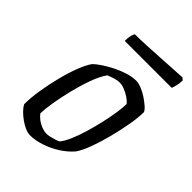

<svg xmlns="http://www.w3.org/2000/svg" viewBox="-192 -749 844 844"><g transform="rotate(45 229.5 -327.0)"><path d="M146 0Q133 0 116.5 -7Q100 -14 83 -26Q66 -38 52.5 -51.5Q39 -65 32 -79Q32 -120 40 -169Q48 -218 60.5 -267Q73 -316 88.5 -355.5Q104 -395 119 -415Q130 -426 151.5 -440.5Q173 -455 199.5 -468.5Q226 -482 254.5 -491Q283 -500 308 -500Q322 -500 341 -492.5Q360 -485 379 -472.5Q398 -460 412 -447.5Q426 -435 429 -426Q429 -393 421 -347Q413 -301 400.5 -252Q388 -203 372.5 -160.5Q357 -118 340 -93Q316 -65 283.5 -44.5Q251 -24 215 -12Q179 0 146 0ZM193 -56Q201 -56 213 -58.5Q225 -61 237.5 -65Q250 -69 258 -73Q272 -90 285.5 -121Q299 -152 310.5 -191Q322 -230 331 -269.5Q340 -309 345 -343Q350 -377 350 -398Q341 -409 326 -419Q311 -429 294 -436Q277 -443 262 -443Q249 -443 233.5 -438.5Q218 -434 201 -427Q181 -399 165 -354.5Q149 -310 137 -261Q125 -212 118 -169Q111 -126 111 -100Q120 -88 133.5 -78Q147 -68 163 -62Q179 -56 193 -56ZM148 -588Q148 -609 151.5 -622.5Q155 -636 159 -640Q189 -640 229.5 -642Q270 -644 312 -646.5Q354 -649 388.5 -651Q423 -653 441 -654L451 -645Q451 -628 447 -611.5Q443 -595 440 -588Z"/></g></svg>

Font: Texturina Medium 12pt Light
Style: Italic
Weight: 300
Italic angle: -11°
Version: Version 1.002